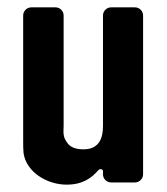

<svg xmlns="http://www.w3.org/2000/svg" viewBox="-20 -496 453 522"><path d="M260 -31V-22C260 -10 270 0 282 0H347C359 0 369 -10 369 -22V-454C369 -466 359 -476 347 -476H282C270 -476 260 -466 260 -454V-154C260 -124 252 -90 207 -90C188 -90 173 -95 165 -105C149 -124 153 -138 153 -154V-454C153 -466 143 -476 131 -476H65C53 -476 43 -466 43 -454V-118C43 -101 43 -89 44 -80C51 -29 107 6 161 6C205 6 229 -12 248 -34C252 -38 260 -36 260 -31Z"/></svg>

Font: DIN Rundschrift
Style: Mittel
Weight: 400
Version: Version 1.027